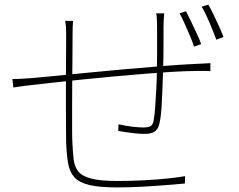

<svg xmlns="http://www.w3.org/2000/svg" viewBox="-20 -802 1040 836"><path d="M695 -744Q694 -735 693.5 -724.5Q693 -714 692.5 -704Q692 -694 692 -685Q692 -657 692 -622Q692 -587 691.5 -553.5Q691 -520 690 -494Q689 -462 687.5 -419Q686 -376 683.5 -335.5Q681 -295 675 -268Q670 -241 654.5 -230Q639 -219 609 -219Q590 -219 567 -221.5Q544 -224 524.5 -227Q505 -230 495 -232L496 -261Q525 -254 554.5 -250.5Q584 -247 603 -247Q626 -247 636 -253Q646 -259 649 -278Q653 -298 655.5 -334.5Q658 -371 660.5 -413.5Q663 -456 663 -492Q664 -522 664 -557Q664 -592 664 -626Q664 -660 664 -685Q664 -695 663.5 -705.5Q663 -716 662.5 -726Q662 -736 660 -744ZM298 -711Q297 -701 296.5 -684Q296 -667 296 -653Q296 -616 295.5 -562.5Q295 -509 294.5 -450.5Q294 -392 294 -338Q294 -284 294 -243Q294 -202 295 -185Q297 -141 300.5 -109Q304 -77 320.5 -56Q337 -35 377 -24.5Q417 -14 490 -14Q550 -14 607 -17Q664 -20 711 -25Q758 -30 786 -35L785 -3Q752 0 703 4Q654 8 598.5 11Q543 14 489 14Q413 14 369 3.5Q325 -7 304 -30Q283 -53 276.5 -91Q270 -129 268 -183Q268 -204 267.5 -244Q267 -284 267 -334.5Q267 -385 267 -437.5Q267 -490 267.5 -536Q268 -582 268 -613.5Q268 -645 268 -653Q268 -667 267.5 -679.5Q267 -692 264 -711ZM34 -458Q60 -458 80.5 -459.5Q101 -461 117 -462Q152 -465 215 -471Q278 -477 357.5 -485Q437 -493 522.5 -500.5Q608 -508 689.5 -514.5Q771 -521 836 -524Q855 -525 869 -525.5Q883 -526 896 -527V-492Q890 -493 880.5 -493Q871 -493 859.5 -493Q848 -493 836 -493Q795 -493 736 -489.5Q677 -486 608.5 -480.5Q540 -475 468.5 -468.5Q397 -462 330.5 -455Q264 -448 209.5 -442Q155 -436 120 -432Q105 -430 91.5 -428.5Q78 -427 65 -425Q52 -423 38 -421ZM790 -753Q799 -736 811 -710.5Q823 -685 835.5 -658.5Q848 -632 856 -610L825 -599Q818 -621 806.5 -647.5Q795 -674 783.5 -700Q772 -726 762 -744ZM887 -782Q897 -765 909 -740Q921 -715 933 -689Q945 -663 953 -641L922 -629Q909 -664 891.5 -705.5Q874 -747 858 -773Z"/></svg>

Font: Noto Sans TC Thin
Style: Regular
Weight: 100
Designer: Ryoko NISHIZUKA 西塚涼子 (kana, bopomofo & ideographs); Paul D. Hunt (Latin, Greek & Cyrillic); Sandoll Communications 산돌커뮤니
Foundry: Adobe
Version: Version 2.004-H2;hotconv 1.0.118;makeotfexe 2.5.65603